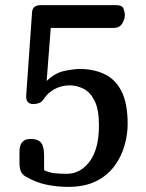

<svg xmlns="http://www.w3.org/2000/svg" viewBox="-20 -729 570 749"><path d="M178 -620 162 -413Q195 -445 232 -452.5Q269 -460 291 -460Q345 -460 387.5 -440Q430 -420 454 -373Q478 -326 478 -245Q478 -205 466 -162Q454 -119 427 -82Q400 -45 355.5 -22.5Q311 0 246 0Q203 0 161.5 -8.5Q120 -17 79 -41Q66 -49 61 -61.5Q56 -74 56 -92V-137Q56 -187 99 -187Q128 -187 140 -172.5Q152 -158 152 -122V-65Q172 -56 191 -53.5Q210 -51 241 -51Q294 -51 330 -99.5Q366 -148 366 -239Q366 -303 348.5 -337Q331 -371 304.5 -383.5Q278 -396 252 -396Q220 -396 193 -381.5Q166 -367 151 -343Q143 -331 132.5 -327Q122 -323 110 -323Q97 -323 89.5 -330Q82 -337 82 -354L105 -680Q106 -709 140 -709H433Q457 -709 462 -695Q467 -681 467 -670Q467 -655 457 -637.5Q447 -620 422 -620Z"/></svg>

Font: Marmelad
Style: Regular
Weight: 400
Designer: Manvel Shmavonyan
Foundry: Cyreal
Version: Version 1.110; ttfautohint (v1.8.4.7-5d5b)